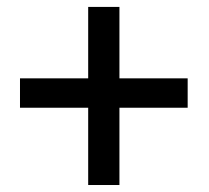

<svg xmlns="http://www.w3.org/2000/svg" viewBox="-20 -609 607 558"><path d="M327.1 -381.3H525.4V-295.9H327.1V-71.3H236.3V-295.9H38.1V-381.3H236.3V-588.9H327.1Z"/></svg>

Font: Vazir FD-UI
Style: Regular-FD-UI
Weight: 400
Designer: Saber Rastikerdar
Foundry: Saber Rastikerdar
Version: Version 30.1.0